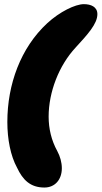

<svg xmlns="http://www.w3.org/2000/svg" viewBox="-20 -666 478 902"><path d="M188.5 215C238.5 215 270.5 177.5 270.5 124.5C270.5 97 262.5 68.5 249 43.5C221.5 -6.5 208.5 -61.5 208.5 -118C208.5 -232.5 256 -357.5 335.5 -443C390.5 -503 437.5 -553.5 437.5 -599.5C437.5 -634 407 -646.5 374 -646.5C333.5 -646.5 260 -610.5 202 -557C77 -441.5 14.5 -269.5 14.5 -93C14.5 -12.5 29.5 66 60 121.5C87 179.5 123 215 188.5 215Z"/></svg>

Font: Gluten
Style: Bold Italic
Weight: 700
Italic angle: -13°
Designer: Tyler Finck
Foundry: Etcetera Type Company
Version: Version 0.920